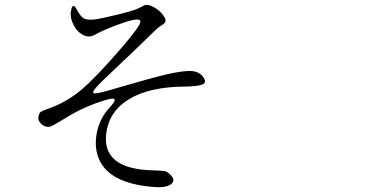

<svg xmlns="http://www.w3.org/2000/svg" viewBox="-20 -748 1540 799"><path d="M685.5 -24.4Q674.8 -34.2 664.6 -36.1Q654.3 -38.1 615.2 -39.1Q405.3 -44.9 421.9 -190.4Q432.6 -284.2 517.1 -335.4Q601.6 -386.7 749 -387.7Q806.6 -388.7 823.7 -397Q840.8 -405.3 826.2 -426.8Q810.5 -449.2 779.3 -452.1Q746.1 -455.1 672.9 -438.5Q607.4 -422.9 463.9 -380.9Q392.6 -359.4 377 -359.4Q357.4 -358.4 379.9 -383.8Q397.5 -404.3 474.6 -476.6L475.6 -477.5Q558.6 -555.7 585.9 -583Q635.7 -632.8 647.5 -639.6Q659.2 -646.5 664.1 -651.4Q675.8 -662.1 659.2 -684.6Q644.5 -705.1 619.1 -718.8Q592.8 -733.4 578.1 -724.6Q557.6 -712.9 540 -707Q525.4 -701.2 474.6 -688.5Q398.4 -669.9 373 -667Q339.8 -663.1 325.2 -673.8Q313.5 -681.6 296.9 -712.9Q281.2 -738.3 275.4 -702.1Q270.5 -673.8 286.1 -644.5Q299.8 -616.2 324.2 -603.5Q349.6 -589.8 371.1 -601.6Q422.9 -629.9 496.1 -654.3Q566.4 -677.7 564.5 -657.7Q562.5 -637.7 486.3 -549.8Q378.9 -424.8 317.4 -373.5Q255.9 -322.3 186.5 -297.9Q156.2 -287.1 149.9 -282.7Q143.6 -278.3 140.6 -265.6Q135.7 -247.1 152.3 -231.9Q168.9 -216.8 187.5 -220.7Q200.2 -224.6 243.2 -251Q329.1 -305.7 423.8 -333Q483.4 -350.6 436.5 -300.8Q391.6 -252.9 381.3 -186Q371.1 -119.1 400.4 -69.3Q451.2 17.6 622.1 30.3Q673.8 34.2 693.4 17.1Q712.9 0 685.5 -24.4Z"/></svg>

Font: Bpmf GenWan Min R
Style: R
Weight: 400
Foundry: But Ko
Version: Version 1.320